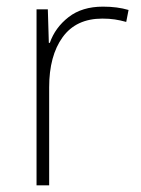

<svg xmlns="http://www.w3.org/2000/svg" viewBox="-20 -558 423 578"><path d="M290 -538Q312 -538 331 -535.5Q350 -533 367 -528L360 -492Q342 -497 325.5 -499.5Q309 -502 288 -502Q209 -502 168.5 -446Q128 -390 128 -295V0H90V-530H124L127 -429H130Q146 -475 186.5 -506.5Q227 -538 290 -538Z"/></svg>

Font: Noto Sans Lao UI ExtLt
Style: Regular
Weight: 200
Designer: Monotype Design Team
Foundry: Monotype Imaging Inc.
Version: Version 2.000; ttfautohint (v1.8.4.7-5d5b)